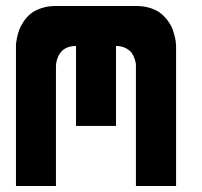

<svg xmlns="http://www.w3.org/2000/svg" viewBox="-20 -620 673 640"><path d="M566.9 -466.8V0H433.1V-399.9Q433.1 -402.8 432.9 -407.2Q432.6 -411.6 429 -423.1Q425.3 -434.6 419.2 -443.4Q413.1 -452.1 399.2 -459.5Q385.3 -466.8 366.7 -466.8V-200.2H233.4V-466.8Q183.6 -466.8 169.9 -420.9Q166.5 -409.2 166.5 -399.9V0H33.2V-466.8Q33.2 -469.7 33.4 -474.4Q33.7 -479 36.4 -492.9Q39.1 -506.8 43.7 -519.5Q48.3 -532.2 58.3 -547.6Q68.4 -563 81.8 -574Q95.2 -585 117.2 -592.5Q139.2 -600.1 166.5 -600.1H433.1Q460.4 -600.1 482.4 -592.8Q504.4 -585.4 518.1 -573.7Q531.7 -562 541.7 -547.6Q551.8 -533.2 556.4 -519Q561 -504.9 563.7 -493.2Q566.4 -481.4 566.4 -474.1Z"/></svg>

Font: Malkor
Style: Bold
Weight: 700
Version: Version 1.3